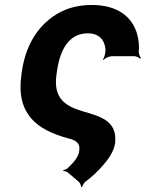

<svg xmlns="http://www.w3.org/2000/svg" viewBox="-20 -558 587 772"><path d="M430 -332H520C528 -332 540 -326 543 -322L547 -325C543 -329 538 -341 538 -349C540 -374 538 -397 532 -419C512 -492 451 -538 349 -538C309 -538 273 -531 241 -518C150 -479 85 -393 68 -271L66 -257C44 -97 130 -36 253 -2C280 4 303 15 299 45C298 74 271 100 251 119C247 123 239 125 235 126L234 130C238 129 247 131 251 134L297 173C301 177 307 189 306 194H310C311 189 318 177 324 172C349 154 374 130 394 107C414 84 438 52 443 17C452 -74 382 -90 311 -111C241 -132 194 -164 207 -257L209 -271C220 -351 253 -424 333 -424C378 -424 401 -398 404 -359C405 -348 400 -326 394 -320L396 -317C402 -324 419 -332 430 -332Z"/></svg>

Font: Asimov
Style: EdgeIt
Weight: 500
Designer: Google
Version: Version 2.000980: 2014